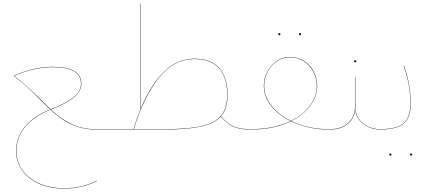

<svg xmlns="http://www.w3.org/2000/svg" viewBox="-20 -750 2479 1112"><path d="M75 127Q75 185 108.5 233.5Q142 282 204.5 311Q267 340 349 340Q408 340 456.5 328Q505 316 540 296L541 298Q460 342 349 342Q266 342 203.5 313Q141 284 107 234.5Q73 185 73 127Q73 43 126 -18.5Q179 -80 271 -116L219 -166Q179 -207 143 -240.5Q107 -274 60 -310V-312Q177 -363 287 -363Q451 -363 451 -265Q451 -222 409 -186.5Q367 -151 275 -115L306 -88Q357 -46 411.5 -24Q466 -2 529 -2H546L547 -1L546 0H529Q407 0 304 -87Q287 -100 273 -115Q180 -78 127.5 -17.5Q75 43 75 127ZM62 -311Q136 -253 221 -168Q256 -133 274 -117Q366 -153 407.5 -187.5Q449 -222 449 -265Q449 -361 287 -361Q178 -361 62 -311Z M1425 -1 1424 0Q1363 0 1326 -19.5Q1289 -39 1259 -75Q1223 -35 1146 -17.5Q1069 0 936 0H546L545 -1L546 -2H753Q770 -59 794 -118V-730H796V-123Q852 -257 929.5 -333.5Q1007 -410 1104 -410Q1205 -410 1251.5 -354Q1298 -298 1298 -203Q1298 -119 1260 -77Q1289 -41 1326 -21.5Q1363 -2 1424 -2ZM1296 -203Q1296 -298 1250 -353Q1204 -408 1104 -408Q987 -408 899 -297.5Q811 -187 755 -2H936Q1074 -2 1151 -20.5Q1228 -39 1262 -82Q1296 -125 1296 -203Z M1893 -1 1892 0H1878Q1822 0 1767 -12.5Q1712 -25 1665 -48Q1569 0 1434 0H1424L1423 -1L1424 -2H1434Q1566 -2 1663 -49Q1592 -84 1550 -137Q1508 -190 1508 -255Q1508 -297 1528 -335Q1548 -373 1582 -396.5Q1616 -420 1658 -420Q1706 -420 1742.5 -396Q1779 -372 1798 -333Q1817 -294 1817 -251Q1817 -193 1778 -139Q1739 -85 1667 -49Q1714 -26 1768.5 -14Q1823 -2 1878 -2H1892ZM1665 -50Q1737 -85 1776 -139Q1815 -193 1815 -251Q1815 -294 1796 -332Q1777 -370 1741.5 -394Q1706 -418 1658 -418Q1617 -418 1583 -395Q1549 -372 1529.5 -334Q1510 -296 1510 -255Q1510 -191 1552 -138Q1594 -85 1665 -50ZM1592 -552Q1592 -558 1598 -558Q1604 -558 1604 -552Q1604 -546 1598 -546Q1592 -546 1592 -552ZM1712 -552Q1712 -558 1718 -558Q1724 -558 1724 -552Q1724 -546 1718 -546Q1712 -546 1712 -552Z M1891 -1 1892 -2Q1957 -2 1996.5 -37.5Q2036 -73 2036 -131V-304H2038V-131Q2038 -74 2080 -38Q2122 -2 2182 -2L2183 -1L2182 0Q2123 0 2081 -35Q2039 -70 2037 -120Q2035 -68 1996 -34Q1957 0 1892 0ZM2031 -395Q2031 -401 2037 -401Q2043 -401 2043 -395Q2043 -389 2037 -389Q2031 -389 2031 -395Z M2357 -147Q2357 -205 2347.5 -258Q2338 -311 2318 -368L2320 -369Q2359 -258 2359 -147Q2359 -71 2319 -35.5Q2279 0 2182 0L2181 -1L2182 -2Q2279 -2 2318 -37Q2357 -72 2357 -147ZM2235 145Q2235 139 2241 139Q2247 139 2247 145Q2247 151 2241 151Q2235 151 2235 145ZM2355 145Q2355 139 2361 139Q2367 139 2367 145Q2367 151 2361 151Q2355 151 2355 145Z"/></svg>

Font: FiraGO Two
Style: Regular
Weight: 100
Designer: bBox Type
Foundry: bBox Type GmbH
Version: Version 1.001